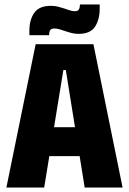

<svg xmlns="http://www.w3.org/2000/svg" viewBox="-20 -836 574 856"><path d="M8.5 0 139 -639H396.5L526.5 0H357.5L273.5 -523.5H262.5L177 0ZM149.5 -140V-269H383.5V-140ZM330.5 -685Q314.5 -685 299.5 -688.8Q284.5 -692.5 271 -697.2Q257.5 -702 245.2 -705.5Q233 -709 222.5 -709Q209 -709 204 -701.8Q199 -694.5 199 -679.5V-679H111V-699.5Q111 -747.5 132.8 -778.8Q154.5 -810 207 -810Q224.5 -810 239.2 -806.2Q254 -802.5 267 -798Q280 -793.5 291.5 -789.8Q303 -786 313.5 -786Q326.5 -786 331.2 -793.2Q336 -800.5 336.5 -815.5V-816H424.5V-798Q424.5 -748 403.2 -716.5Q382 -685 330.5 -685Z"/></svg>

Font: Anek Odia SemiCondensed ExtraBold
Style: Regular
Weight: 800
Width: 4
Designer: Yesha Goshar & Mahesh Sahu (Odia), Yesha Goshar (Latin)
Foundry: Ek Type
Version: Version 1.003